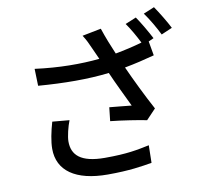

<svg xmlns="http://www.w3.org/2000/svg" viewBox="-95 -969 1190 1123"><g transform="rotate(-10 500.0 -407.5)"><path d="M189 -310C173 -255 161 -197 161 -153C161 -23 265 51 456 51C586 51 660 38 719 28L721 -76C649 -61 590 -48 456 -48C312 -48 262 -99 262 -179C262 -209 276 -266 290 -301ZM711 -798C735 -765 763 -715 783 -675C731 -660 678 -648 624 -638C602 -690 583 -736 563 -796L451 -774C470 -744 479 -725 496 -686C505 -665 514 -645 524 -624C414 -613 285 -613 141 -632L144 -531C298 -519 439 -518 564 -533C593 -466 636 -379 663 -322C631 -325 568 -332 532 -335L523 -254C591 -247 689 -232 737 -222L794 -282C750 -363 699 -468 663 -548C723 -559 785 -574 841 -589L826 -674L857 -688C837 -727 801 -789 776 -825ZM826 -839C854 -801 887 -744 908 -701L973 -729C955 -766 917 -828 891 -866Z"/></g></svg>

Font: Genne Gothic Medium
Style: Regular
Weight: 500
Designer: Ryoko NISHIZUKA (kana & ideographs); Paul D. Hunt (Latin, Greek & Cyrillic); Wenlong ZHANG (bopomofo); Sandoll Communica
Foundry: Adobe Systems Incorporated
Version: Version 1.004;PS 1.004;hotconv 16.6.51;makeotf.lib2.5.65220